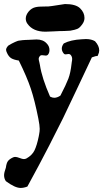

<svg xmlns="http://www.w3.org/2000/svg" viewBox="-20 -676 519 942"><path d="M115.2 -558.6Q106.4 -570.3 106.4 -585Q106.4 -602.5 121.1 -620.1Q134.8 -635.7 151.9 -640.1Q168.9 -644.5 194.8 -644Q220.7 -643.6 235.4 -646.5Q295.9 -656.2 298.8 -656.2Q351.6 -656.2 373 -635.3Q394.5 -614.3 394.5 -587.9Q394.5 -572.3 384.8 -558.6Q377 -546.9 368.7 -540Q360.4 -533.2 345.7 -529.8Q331.1 -526.4 324.7 -525.4Q318.4 -524.4 296.4 -523.9Q274.4 -523.4 270.5 -523.4Q267.6 -523.4 241.7 -522Q215.8 -520.5 203.1 -520.5Q142.6 -520.5 115.2 -558.6ZM109.4 101.6Q137.7 85.9 149.4 61.5Q161.1 37.1 169.9 -5.9Q170.9 -12.7 171.9 -16.6Q174.8 -31.2 174.8 -43.9Q174.8 -60.5 168 -94.7Q150.4 -183.6 131.3 -240.7Q112.3 -297.9 72.3 -378.9Q46.9 -382.8 34.7 -390.6Q22.5 -398.4 14.6 -416Q9.8 -425.8 9.8 -431.6Q9.8 -440.4 20.5 -452.1Q30.3 -458 38.1 -462.4Q45.9 -466.8 54.2 -470.2Q62.5 -473.6 66.4 -475.1Q70.3 -476.6 79.6 -477.5Q88.9 -478.5 90.8 -479Q92.8 -479.5 105 -480Q117.2 -480.5 120.1 -480.5Q147.5 -482.4 159.2 -482.4Q191.4 -482.4 209 -462.9Q222.7 -449.2 222.7 -430.7Q222.7 -416 214.8 -407.2Q210.9 -403.3 205.1 -403.3Q202.1 -403.3 195.3 -404.3Q188.5 -405.3 185.5 -405.3Q179.7 -405.3 175.8 -401.4Q169.9 -394.5 169.9 -386.7Q169.9 -381.8 172.9 -371.1Q175.8 -360.4 175.8 -357.4Q185.5 -293 225.6 -202.1Q236.3 -196.3 246.1 -196.3Q260.7 -196.3 276.4 -207Q304.7 -261.7 315.4 -290Q326.2 -318.4 331.1 -363.3Q331.1 -366.2 332 -370.6Q333 -375 333.5 -378.9Q334 -382.8 334 -386.7Q334 -398.4 326.2 -407.2Q322.3 -411.1 316.4 -411.1Q314.5 -411.1 309.6 -410.2Q304.7 -409.2 301.8 -409.2Q295.9 -409.2 293 -413.1Q283.2 -424.8 283.2 -437.5Q283.2 -450.2 293 -462.9Q326.2 -480.5 381.8 -483.4Q385.7 -483.4 392.1 -483.9Q398.4 -484.4 401.4 -484.4Q428.7 -484.4 446.3 -473.6Q466.8 -451.2 466.8 -428.7Q466.8 -418 460.9 -406.2Q459 -402.3 459 -401.9Q459 -401.4 457 -400.9Q455.1 -400.4 453.6 -400.9Q452.1 -401.4 445.8 -399.4Q439.5 -397.5 430.7 -394.5Q400.4 -331.1 356 -236.3Q311.5 -141.6 288.6 -94.7Q265.6 -47.9 220.2 40.5Q174.8 128.9 114.3 239.3Q96.7 246.1 81.1 246.1Q53.7 246.1 8.8 212.9Q0 200.2 0 183.6Q0 170.9 8.8 146.5Q11.7 124 19 114.3Q26.4 104.5 43 96.7Q48.8 93.8 54.7 93.8Q62.5 93.8 76.2 99.1Q89.8 104.5 96.7 104.5Q103.5 104.5 109.4 101.6Z"/></svg>

Font: LPEducational
Style: Medium
Weight: 500
Designer: Based on Essays1743, by John Stracke, which says:

Based on the typeface in a 1743 English translation of the essays of 
Version: Version 001.204